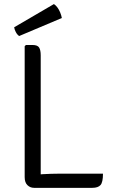

<svg xmlns="http://www.w3.org/2000/svg" viewBox="-20 -902 546 922"><path d="M175.5 0H143.5Q125 0 111.8 -12.8Q98.5 -25.5 98.5 -51.5V-680L104.5 -686H135.5Q160.5 -686 168 -673.5Q175.5 -661 175.5 -636.5ZM474.5 -68Q474.5 -26.5 462.5 -13.2Q450.5 0 423.5 0H143.5L105.5 -57Q141 -63 184 -65.5Q227 -68 262 -68ZM239 -882.5Q248 -876.5 255.8 -866Q263.5 -855.5 269 -842.2Q274.5 -829 277 -815.5L72 -729Q62 -736 55.8 -748.2Q49.5 -760.5 48 -771Z"/></svg>

Font: Signika SC
Style: Regular
Weight: 300
Designer: Anna Giedryś
Foundry: Anna Giedryś
Version: Version 2.000